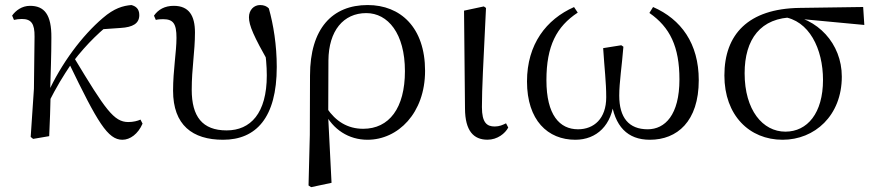

<svg xmlns="http://www.w3.org/2000/svg" viewBox="-20 -551 3539 777"><path d="M114 11.1 179.1 0C182.1 -57.9 183.5 -114.7 185 -174.4L182.8 -177.6C185.1 -251.6 187.9 -329 187.9 -397.8C188.9 -492.9 158.9 -527.4 101.6 -527.4C68.7 -527.4 43.8 -508.6 29.1 -488L36.5 -470.4C46.3 -472.6 56.8 -474.2 68.2 -474.2C105.8 -474.2 120.6 -456.3 119.8 -402.2L117.3 -191.8L104.2 3.1ZM172.7 -128.6C212.6 -206.8 232.3 -237.8 269.2 -293.4L274.8 -300.4C333.9 -377.1 390.3 -429.8 450.1 -474.7L378.1 -431.6L468.1 -437.9C518.1 -440.9 543.7 -456.2 543.7 -489.9C543.7 -515.9 529 -526 511.7 -530.6C477.9 -527.8 442.1 -517.9 396.1 -478.1C313.2 -407.6 227.8 -294.6 172.1 -171L165.2 -155.3H158.1ZM475.4 14.6C506.3 14.6 538.7 -8.6 556.9 -50.7L548.5 -67C537.1 -61.7 519 -57.1 499.3 -57.1C440.7 -57.1 406.3 -107.9 280 -317.2L258.8 -295.8C375.1 -55.1 416.2 14.6 475.4 14.6Z M882.7 14.6C1015.9 14.6 1100 -74.1 1100 -280.1C1100 -368.5 1086.6 -451 1068 -516.9C1059.7 -525.8 1047.9 -530.6 1032.6 -530.6C1007.3 -530.6 987.5 -510.5 987.5 -481.2C987.5 -447.6 1006.8 -404.6 1069.3 -293.8L1065.1 -367.5L1048.9 -369.8C1056.1 -323.1 1059.7 -283.9 1059.7 -245.9C1059.7 -92.3 993.7 -23.3 897.2 -23.3C798.6 -23.3 755.9 -79.6 755.9 -187.9C755.9 -274.9 769 -341.6 769 -419.5C769 -487.3 745 -527.4 683.2 -527.4C646.8 -527.4 620.3 -512.5 603.1 -487.6L610.6 -470.4C618.6 -472.6 629 -473.4 639.6 -473.4C681.2 -473.4 694.2 -455.4 694.2 -397.8C694.2 -341.1 680.4 -267 680.4 -184.1C680.4 -44.7 759 14.6 882.7 14.6Z M1228.6 199.6 1239.2 206.4 1321.7 188.8 1307.8 -84.8 1308.3 -94.1 1309.1 -306.4C1310.1 -426.3 1369.5 -498 1462.3 -498C1549.8 -498 1618.7 -415.7 1618.7 -263.1C1618.7 -113.3 1554.8 -29.8 1449.7 -29.8C1386.2 -29.8 1338.4 -60.5 1302.8 -113.1L1289 -97.7H1292.4C1327.2 -26.2 1391.9 14.6 1467.2 14.6C1590.7 14.6 1700.2 -93.2 1700.2 -264.3C1700.2 -440.1 1600.5 -530.6 1468 -530.6C1325 -530.6 1234.6 -436 1234.6 -245.2L1233.8 -5.5Z M1952.8 14.4C1993.1 14.4 2024.3 -11.1 2036.8 -34.8L2027.9 -52C2014.5 -45.5 2001.5 -39.1 1982 -39.1C1950.4 -39.1 1930.3 -54.3 1930.3 -117.6C1930.3 -195.6 1935.5 -282.9 1946.8 -518.8L1938 -525L1857.9 -507.9L1861.8 -111.9C1862.2 -20.4 1897.2 14.4 1952.8 14.4Z M2308.1 14.6C2394.4 14.6 2457.9 -44.2 2465 -149.5H2452.7C2466.4 -38.8 2519.9 14.6 2610 14.6C2719.9 14.6 2807.8 -59.1 2807.8 -226.7C2807.8 -375.2 2736.2 -473.2 2622.9 -522.6L2608 -498.6C2691.3 -440.8 2729.6 -362.1 2729.6 -229.5C2729.6 -85.6 2670.9 -27.8 2601.1 -27.8C2524.8 -27.8 2486 -74.9 2486 -164.1C2486 -217.8 2497 -286.6 2502.8 -361.9L2494.2 -367.9L2420.9 -356.2C2426.2 -272.9 2433.3 -219.1 2433.3 -157.3C2433.3 -71.1 2383.8 -27.8 2319.2 -27.8C2244.7 -27.8 2191.3 -85.6 2191.3 -226.6C2191.3 -365.4 2232.4 -443.5 2318 -500L2303.1 -522.4C2190.9 -472.8 2112.7 -372.1 2112.7 -221.4C2112.7 -63.8 2197.1 14.6 2308.1 14.6Z M3147 14.6C3276.7 14.6 3386.7 -82.8 3386.7 -240.9C3386.7 -375.3 3287.8 -479.5 3160 -492L3146.6 -483C3254.7 -469.8 3310.6 -352.9 3310.6 -227.7C3310.6 -93.1 3247.2 -18.2 3158.4 -18.2C3066.7 -18.2 2993.4 -105.3 2993.4 -254.5C2993.4 -391.9 3057.6 -480.5 3194.2 -481L3211.1 -475.1L3477.8 -450L3473.1 -522.7L3215.8 -519C3007.2 -516 2911.5 -411.2 2911.5 -245.6C2911.5 -84.4 3012.5 14.6 3147 14.6Z"/></svg>

Font: Source Han Serif CN VF
Style: Regular
Weight: 250
Designer: Ryoko NISHIZUKA 西塚涼子 (kana & ideographs); Frank Grießhammer (Latin, Greek & Cyrillic); Wenlong ZHANG 张文龙 (bopomofo); San
Foundry: Adobe
Version: Version 2.002;hotconv 1.1.0;makeotfexe 2.6.0